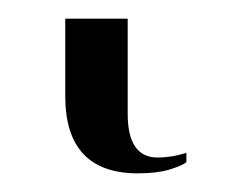

<svg xmlns="http://www.w3.org/2000/svg" viewBox="-20 49 256 206"><path d="M128 235Q148 235 161.5 231Q175 227 180 223V213Q164 218 149 218Q117 218 117 171V69H50V152Q50 235 128 235Z"/></svg>

Font: Noto Serif Display Condensed Semi
Style: Regular
Weight: 600
Width: 3
Designer: Monotype Design Team
Foundry: Monotype Imaging Inc.
Version: Version 1.900